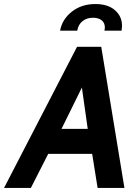

<svg xmlns="http://www.w3.org/2000/svg" viewBox="-63 -932 690 952"><path d="M319 -700H439L554 0H421L394 -169H176L90 0H-43ZM372 -293 343 -498 242 -293ZM410 -912Q472 -912 507 -881.5Q542 -851 542 -804Q542 -796 540 -780H455Q457 -790 457 -795Q457 -819 441 -831.5Q425 -844 398 -844Q367 -844 346 -827Q325 -810 320 -780H235Q245 -836 293 -874Q341 -912 410 -912Z"/></svg>

Font: Cabin
Style: Bold Italic
Weight: 700
Italic angle: -7°
Designer: Pablo Impallari
Foundry: Pablo Impallari. http://www.impallari.com Igino Marini. http://www.ikern.com
Version: Version 2.200